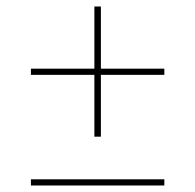

<svg xmlns="http://www.w3.org/2000/svg" viewBox="-20 -570 600 590"><path d="M75 -19H485V0H75ZM270 -550H290V-150H270ZM75 -359H485V-340H75Z"/></svg>

Font: Montserrat
Style: Regular
Weight: 400
Designer: Julieta Ulanovsky
Foundry: Julieta Ulanovsky
Version: Version 8.000